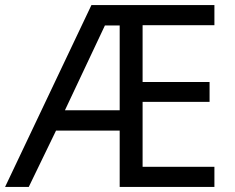

<svg xmlns="http://www.w3.org/2000/svg" viewBox="-21 -734 922 754"><path d="M821 0H449V-221H199L92 0H-1L338 -714H821V-635H539V-412H802V-334H539V-79H821ZM234 -301H449V-634H391Z"/></svg>

Font: Noto Sans Ol Chiki
Style: Regular
Weight: 400
Designer: Monotype Design Team, Lewis McGuffie
Foundry: Monotype Imaging Inc.
Version: Version 2.003